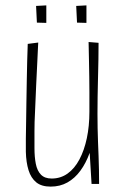

<svg xmlns="http://www.w3.org/2000/svg" viewBox="-20 -683 462 713"><path d="M168 10Q134 10 114.5 -6Q95 -22 86 -51Q77 -80 76 -119Q76 -140 76 -168.5Q76 -197 77 -231Q78 -265 78 -300Q79 -347 79.5 -387Q80 -427 81 -457.5Q82 -488 82.5 -504Q83 -520 83 -520L122 -525Q122 -525 121 -506Q120 -487 118.5 -452.5Q117 -418 114.5 -370.5Q112 -323 110 -266Q109 -248 108.5 -230.5Q108 -213 108 -196Q108 -179 108 -163.5Q108 -148 108 -133Q108 -100 113 -74.5Q118 -49 132 -34.5Q146 -20 172 -20Q205 -20 231 -38.5Q257 -57 275 -91Q293 -125 302.5 -170Q312 -215 312 -268L339 -285Q339 -239 332.5 -195Q326 -151 312.5 -114Q299 -77 278.5 -49Q258 -21 230.5 -5.5Q203 10 168 10ZM320 0 313 -116Q312 -154 312 -192.5Q312 -231 312 -268Q312 -311 312 -341Q312 -371 311.5 -397.5Q311 -424 310.5 -454Q310 -484 309 -527L346 -524Q346 -489 345.5 -463Q345 -437 344.5 -416Q344 -395 343.5 -373Q343 -351 342.5 -324Q342 -297 342 -260Q342 -233 342.5 -207Q343 -181 344 -155.5Q345 -130 346 -104.5Q347 -79 347.5 -53Q348 -27 348 0ZM301 -598 266 -599 263 -661 301 -663ZM152 -598 117 -599 114 -661 152 -663Z"/></svg>

Font: Truculenta Thin
Style: Regular
Weight: 250
Version: Version 1.002